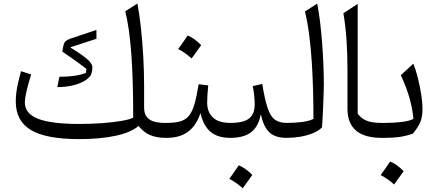

<svg xmlns="http://www.w3.org/2000/svg" viewBox="-20 -764 2428 1064"><path d="M778.6 -167.8V-291.3Q778.6 -367.2 773.9 -450.2Q769.2 -533.2 760.9 -610.3Q752.5 -687.4 741.5 -744.3L674.3 -701.8Q697 -608.8 707.6 -466.8Q718.2 -324.8 718.2 -112.2Q700.2 -102.4 654.8 -94.3Q609.3 -86.2 547.6 -81.6Q485.9 -77.1 419.3 -77.1Q265 -77.1 191.3 -105.6Q117.7 -134.1 117.7 -196.8Q117.7 -213.4 123.3 -240.9Q128.9 -268.4 137 -298.3Q145 -328.2 152.7 -351.7L96.4 -369.4Q86.5 -333 79.8 -303.7Q73.2 -274.4 70.3 -249.4Q67.4 -224.4 67.4 -201.4Q67.4 -93.5 151.6 -43.3Q235.8 6.9 417.7 6.9Q536.2 6.9 621.1 -11.6Q705.9 -30 747.9 -66.1Q774.9 -31.3 811.4 -15.6Q847.8 0 901.7 0H902.2V-82.9H892.3Q862.5 -82.9 836.4 -89.5Q810.4 -96.2 794.5 -114.6Q778.6 -133.1 778.6 -167.8ZM514.2 -598.1 372.1 -550.7Q353.3 -544.4 342.6 -534.6Q331.9 -524.8 327.5 -490L325.1 -478.4Q346.3 -464.3 372.2 -445.9Q398.1 -427.5 421.7 -410.4Q445.2 -393.3 458.8 -382.5L455.7 -359.8Q427.5 -349.1 392.1 -343.9Q356.6 -338.6 309.3 -338.6L297.5 -281.3Q334.5 -281.3 369.5 -287.8Q404.4 -294.4 433 -307.6Q461.6 -320.9 478.8 -341.1Q482.4 -344.8 485.4 -352.6Q488.3 -360.3 490.1 -370.5Q491.9 -380.8 491.9 -391.3Q491.9 -412.6 459.3 -439.5Q426.7 -466.4 369.2 -501.7L514.6 -549.1Z M1020 -567.3Q1006.7 -547.8 994 -529.4Q981.3 -511.1 967.7 -492.2Q987.5 -481.7 1006.4 -468.5Q1025.3 -455.3 1041.8 -440Q1055.8 -458.8 1069 -477.4Q1082.2 -495.9 1095 -514.1Q1074.2 -534.6 1055.7 -547.6Q1037.1 -560.6 1020 -567.3ZM902.3 0Q976.9 0 1022.6 -34.3Q1068.3 -68.7 1090.8 -137.2Q1106.9 -67.5 1146.5 -33.7Q1186.1 0 1256 0H1256.5V-82.9H1256Q1191.6 -82.9 1159.9 -113Q1128.1 -143 1128.1 -194.8Q1128.1 -214.2 1129.6 -238.5Q1131.1 -262.8 1133.8 -290.9L1080.8 -297.1Q1070.1 -230.1 1058 -188Q1045.9 -145.9 1027.4 -123Q1008.9 -100.1 979 -91.5Q949.1 -82.9 902.3 -82.9Q894.5 -82.9 890.6 -75.3Q886.7 -67.6 886.7 -51V-31.9Q886.7 -15.3 890.6 -7.6Q894.5 0 902.3 0Z M1256.3 0Q1305.5 0 1339.9 -13.4Q1374.3 -26.9 1395.4 -55.7Q1416.5 -84.6 1425.5 -131Q1435.9 -82.6 1453.9 -53.8Q1471.9 -25 1500 -12.5Q1528 0 1568.2 0H1568.7V-82.9H1568.2Q1527.5 -82.9 1502.8 -101.4Q1478.1 -119.8 1462.6 -166.9Q1447 -214 1433.4 -298.8L1380.6 -286.7Q1385 -267.9 1388.3 -237.6Q1391.6 -207.3 1391.6 -187.9Q1391.6 -150.5 1377.9 -127.3Q1364.2 -104.1 1334.5 -93.5Q1304.7 -82.9 1256.3 -82.9Q1248.5 -82.9 1244.6 -75.3Q1240.7 -67.6 1240.7 -51V-31.9Q1240.7 -15.3 1244.6 -7.6Q1248.5 0 1256.3 0ZM1303.1 152Q1289.8 171.5 1277.1 189.9Q1264.4 208.2 1250.9 227Q1270.6 237.6 1289.5 250.8Q1308.4 263.9 1325 279.3Q1338.9 260.4 1352.1 241.9Q1365.3 223.4 1378.2 205.2Q1357.4 184.6 1338.8 171.6Q1320.2 158.7 1303.1 152Z M1738 -744.3 1670 -700.2Q1684.5 -640.3 1693.7 -568.1Q1703 -495.9 1708 -417.3Q1713 -338.7 1715 -259.2Q1717 -179.7 1717 -104.9Q1690.1 -92.2 1650 -87.5Q1609.8 -82.9 1568.8 -82.9Q1561 -82.9 1557.1 -75.3Q1553.2 -67.6 1553.2 -51V-31.9Q1553.2 -15.3 1557.1 -7.6Q1561 0 1568.8 0Q1606.3 0 1643.8 -6.3Q1681.2 -12.7 1713.3 -25.5Q1745.3 -38.4 1764.6 -58.3Q1766.6 -86.3 1768.4 -122.4Q1770.1 -158.4 1771.6 -194.4Q1773.1 -230.4 1773.8 -258Q1774.6 -285.7 1774.6 -297Q1774.6 -346.6 1772.2 -404.5Q1769.9 -462.5 1765.4 -522.9Q1760.8 -583.3 1754 -640.2Q1747.1 -697.1 1738 -744.3Z M1962.2 -742.5 1882.9 -690.6Q1894.1 -626.7 1899.9 -548Q1905.6 -469.2 1905.6 -376.2V-161.3Q1905.6 -118.7 1918.3 -88.3Q1931 -57.9 1955.5 -38.3Q1979.9 -18.7 2015 -9.4Q2050.1 0 2094.8 0H2095.2V-82.9H2094.8Q2036.6 -82.9 2006.7 -97.2Q1976.8 -111.5 1962.2 -134.9Z M2142 131.1Q2128.7 150.6 2116 169Q2103.3 187.3 2089.7 206.1Q2109.5 216.7 2128.4 229.9Q2147.3 243 2163.8 258.4Q2177.8 239.5 2191 221Q2204.2 202.5 2217 184.3Q2196.2 163.7 2177.7 150.7Q2159.1 137.8 2142 131.1ZM2095.2 0H2107.6Q2158.2 0 2194.6 -5.1Q2230.9 -10.3 2268.1 -23.7Q2297.8 -59.1 2309.6 -88.3Q2321.4 -117.4 2321.4 -161.7Q2321.4 -193.9 2314.4 -239.5Q2307.4 -285.2 2295.8 -331.4Q2284.2 -377.7 2270.7 -411.3L2201.2 -347.5Q2234.5 -275.6 2250.9 -215.1Q2267.3 -154.6 2270.9 -105.1Q2248.4 -93 2205.2 -88Q2162 -82.9 2114 -82.9H2095.2Q2087.4 -82.9 2083.5 -75.3Q2079.6 -67.6 2079.6 -51V-31.9Q2079.6 -15.3 2083.5 -7.6Q2087.4 0 2095.2 0Z"/></svg>

Font: Pinar-VF
Style: Regular
Weight: 300
Designer: Amin Abedi
Version: Version 3.0